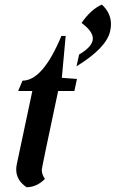

<svg xmlns="http://www.w3.org/2000/svg" viewBox="-20 -785 501 832"><path d="M95.2 26.4Q50.3 -3.9 50.3 -50.3Q50.3 -61 52.7 -72.8L120.1 -390.6H58.6L77.6 -435.5Q165.5 -435.5 246.1 -629.4H264.6L248 -447.8L313.5 -442.9L302.2 -390.6H231.9Q161.1 -57.6 161.1 -49.8Q161.1 -27.8 174.8 -9.8Q139.6 25.9 95.2 26.4ZM311.5 -497.6 322.8 -548.8Q382.3 -583.5 382.3 -618.2Q382.3 -649.4 333.5 -685.5Q373.5 -744.1 421.4 -765.1Q460.9 -729 460.9 -680.2Q460.9 -666 457.5 -650.9Q441.9 -577.6 311.5 -497.6Z"/></svg>

Font: Balgruf
Style: Italic
Weight: 500
Italic angle: -12°
Designer: Paul James Miller
Foundry: High-Logic / Made with FontCreator
Version: Version 1.201;March 28, 2021;FontCreator 13.0.0.2683 64-bit